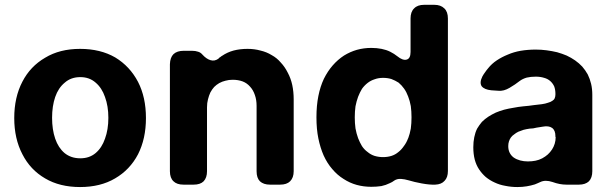

<svg xmlns="http://www.w3.org/2000/svg" viewBox="-20 -753 2491 783"><path d="M306.6 9.8Q223.6 9.8 164.1 -25.4Q103.5 -60.5 71.3 -124Q38.1 -187.5 38.1 -271.5Q38.1 -356.4 71.3 -419.9Q103.5 -482.4 164.1 -517.6Q223.6 -553.7 306.6 -553.7Q389.6 -553.7 450.2 -518.6Q509.8 -482.4 543 -418.9Q575.2 -356.4 575.2 -271.5Q575.2 -187.5 543 -124Q509.8 -60.5 449.2 -25.4Q389.6 9.8 306.6 9.8ZM307.6 -107.4Q344.7 -107.4 370.1 -128.9Q395.5 -150.4 408.2 -187.5Q421.9 -224.6 421.9 -272.5Q421.9 -320.3 408.2 -357.4Q395.5 -394.5 370.1 -416Q344.7 -438.5 307.6 -438.5Q269.5 -438.5 244.1 -416Q217.8 -394.5 205.1 -357.4Q192.4 -320.3 192.4 -272.5Q192.4 -224.6 205.1 -187.5Q217.8 -150.4 243.2 -128.9Q269.5 -107.4 307.6 -107.4Z M885.7 -525.4Q907.2 -540 932.6 -546.9Q959 -553.7 989.3 -553.7Q1017.6 -553.7 1042 -546.9Q1067.4 -541 1087.9 -528.3Q1109.4 -516.6 1125 -498Q1141.6 -480.5 1153.3 -457Q1166 -433.6 1171.9 -406.2Q1177.7 -378.9 1177.7 -347.7Q1177.7 -250 1177.7 -54.7Q1177.7 -28.3 1163.1 -13.7Q1149.4 0 1122.1 0Q1108.4 0 1081.1 0Q1054.7 0 1040 -13.7Q1026.4 -27.3 1026.4 -54.7Q1026.4 -143.6 1026.4 -321.3Q1026.4 -345.7 1019.5 -365.2Q1012.7 -385.7 1000 -399.4Q987.3 -414.1 969.7 -420.9Q951.2 -427.7 928.7 -427.7Q913.1 -427.7 899.4 -423.8Q886.7 -420.9 874 -414.1Q862.3 -407.2 853.5 -398.4Q844.7 -388.7 837.9 -376Q832 -363.3 828.1 -347.7Q824.2 -333 824.2 -315.4Q824.2 -228.5 824.2 -54.7Q824.2 -28.3 810.5 -13.7Q796.9 0 769.5 0Q755.9 0 728.5 0Q701.2 0 687.5 -13.7Q672.9 -27.3 672.9 -54.7Q672.9 -200.2 672.9 -491.2Q673.8 -518.6 687.5 -532.2Q702.1 -545.9 729.5 -545.9Q740.2 -545.9 762.7 -545.9Q777.3 -545.9 788.1 -542Q797.9 -539.1 804.7 -531.2Q821.3 -512.7 837.9 -507.8Q855.5 -502 872.1 -514.6Q872.1 -515.6 872.1 -515.6Q875 -518.6 878.9 -520.5Q881.8 -523.4 885.7 -525.4Z M1751 -733.4Q1751 -733.4 1751 -733.4Q1777.3 -733.4 1792 -718.8Q1806.6 -705.1 1806.6 -677.7Q1806.6 -470.7 1806.6 -55.7Q1806.6 -29.3 1793 -15.6Q1780.3 -1 1754.9 0Q1732.4 1 1700.2 -4.9Q1668.9 -10.7 1646.5 -17.6Q1629.9 -22.5 1615.2 -23.4Q1599.6 -24.4 1587.9 -16.6Q1584 -13.7 1579.1 -10.7Q1574.2 -7.8 1569.3 -5.9Q1553.7 2 1535.2 5.9Q1515.6 8.8 1494.1 8.8Q1462.9 8.8 1434.6 1Q1406.2 -6.8 1380.9 -23.4Q1355.5 -39.1 1335 -63.5Q1314.5 -86.9 1299.8 -119.1Q1286.1 -150.4 1278.3 -188.5Q1270.5 -226.6 1270.5 -274.4Q1270.5 -322.3 1278.3 -361.3Q1286.1 -400.4 1300.8 -431.6Q1316.4 -462.9 1336.9 -486.3Q1357.4 -509.8 1382.8 -526.4Q1408.2 -542 1435.5 -549.8Q1463.9 -557.6 1494.1 -557.6Q1516.6 -557.6 1536.1 -553.7Q1555.7 -549.8 1571.3 -542Q1579.1 -538.1 1586.9 -533.2Q1593.8 -528.3 1600.6 -523.4Q1622.1 -505.9 1637.7 -509.8Q1654.3 -513.7 1654.3 -541Q1654.3 -586.9 1654.3 -677.7Q1654.3 -705.1 1668.9 -718.8Q1682.6 -733.4 1710 -733.4Q1720.7 -733.4 1730.5 -733.4Q1741.2 -733.4 1751 -733.4ZM1644.5 -189.5Q1644.5 -189.5 1644.5 -188.5Q1651.4 -207 1655.3 -228.5Q1658.2 -250 1658.2 -274.4Q1658.2 -298.8 1655.3 -320.3Q1651.4 -341.8 1644.5 -359.4Q1637.7 -377.9 1627.9 -391.6Q1618.2 -405.3 1605.5 -416Q1591.8 -424.8 1576.2 -430.7Q1560.5 -435.5 1542 -435.5Q1523.4 -435.5 1507.8 -429.7Q1492.2 -424.8 1479.5 -415Q1465.8 -404.3 1456.1 -390.6Q1447.3 -376 1440.4 -358.4Q1433.6 -339.8 1429.7 -319.3Q1426.8 -297.9 1426.8 -274.4Q1426.8 -251 1429.7 -229.5Q1433.6 -208 1440.4 -189.5Q1447.3 -171.9 1456.1 -157.2Q1465.8 -142.6 1479.5 -132.8Q1492.2 -122.1 1507.8 -117.2Q1524.4 -112.3 1542 -112.3Q1560.5 -112.3 1576.2 -117.2Q1591.8 -122.1 1604.5 -132.8Q1617.2 -142.6 1627 -157.2Q1637.7 -170.9 1644.5 -189.5Z M2377 -449.2Q2377 -449.2 2377 -449.2Q2385.7 -431.6 2390.6 -411.1Q2395.5 -390.6 2395.5 -366.2Q2395.5 -262.7 2395.5 -54.7Q2395.5 -28.3 2381.8 -13.7Q2367.2 0 2340.8 0Q2330.1 0 2307.6 0Q2302.7 0 2298.8 0Q2294.9 0 2290 0Q2262.7 0 2233.4 -10.7Q2204.1 -20.5 2183.6 -10.7Q2177.7 -7.8 2172.9 -5.9Q2167 -2.9 2161.1 -1Q2145.5 3.9 2127.9 6.8Q2110.4 9.8 2089.8 9.8Q2064.5 9.8 2041 4.9Q2017.6 1 1997.1 -8.8Q1977.5 -17.6 1960.9 -31.2Q1945.3 -44.9 1933.6 -62.5Q1921.9 -80.1 1916 -102.5Q1910.2 -125 1910.2 -152.3Q1910.2 -174.8 1914.1 -193.4Q1918 -212.9 1925.8 -228.5Q1934.6 -243.2 1945.3 -255.9Q1957 -267.6 1971.7 -277.3Q1985.4 -286.1 2002 -293.9Q2018.6 -300.8 2036.1 -305.7Q2054.7 -310.5 2074.2 -313.5Q2093.8 -317.4 2113.3 -319.3Q2137.7 -321.3 2156.2 -324.2Q2175.8 -326.2 2189.5 -328.1Q2204.1 -330.1 2214.8 -334Q2225.6 -336.9 2232.4 -341.8Q2239.3 -345.7 2242.2 -352.5Q2245.1 -359.4 2245.1 -368.2Q2245.1 -368.2 2245.1 -370.1Q2245.1 -386.7 2240.2 -400.4Q2234.4 -413.1 2224.6 -421.9Q2213.9 -431.6 2199.2 -435.5Q2183.6 -440.4 2165 -440.4Q2144.5 -440.4 2127.9 -436.5Q2111.3 -431.6 2099.6 -422.9Q2081.1 -408.2 2057.6 -394.5Q2034.2 -380.9 2013.7 -382.8Q2005.9 -382.8 1998 -383.8Q1991.2 -383.8 1983.4 -384.8Q1955.1 -387.7 1944.3 -401.4Q1934.6 -416 1947.3 -441.4Q1952.1 -450.2 1958 -458Q1963.9 -466.8 1970.7 -474.6Q1985.4 -493.2 2005.9 -506.8Q2026.4 -520.5 2050.8 -530.3Q2075.2 -541 2103.5 -545.9Q2132.8 -550.8 2165 -550.8Q2187.5 -550.8 2209 -547.9Q2231.4 -544.9 2252 -540Q2272.5 -534.2 2291 -526.4Q2309.6 -517.6 2325.2 -506.8Q2341.8 -495.1 2354.5 -481.4Q2367.2 -466.8 2377 -449.2ZM2246.1 -194.3Q2246.1 -194.3 2245.1 -194.3Q2245.1 -195.3 2245.1 -197.3Q2245.1 -221.7 2231.4 -231.4Q2217.8 -241.2 2192.4 -236.3Q2186.5 -235.4 2180.7 -234.4Q2174.8 -233.4 2168 -232.4Q2160.2 -230.5 2154.3 -229.5Q2147.5 -228.5 2140.6 -228.5Q2127 -226.6 2115.2 -223.6Q2104.5 -219.7 2093.8 -215.8Q2084 -210.9 2077.1 -205.1Q2069.3 -200.2 2063.5 -192.4Q2058.6 -185.5 2055.7 -176.8Q2052.7 -168 2052.7 -157.2Q2052.7 -141.6 2058.6 -129.9Q2064.5 -118.2 2075.2 -110.4Q2086.9 -102.5 2101.6 -98.6Q2116.2 -94.7 2132.8 -94.7Q2149.4 -94.7 2164.1 -97.7Q2178.7 -100.6 2191.4 -107.4Q2204.1 -114.3 2213.9 -123Q2223.6 -131.8 2231.4 -143.6Q2238.3 -154.3 2242.2 -167Q2246.1 -179.7 2246.1 -194.3Z"/></svg>

Font: DeepSea
Style: Bold
Weight: 700
Designer: Stem
Version: Version 3.019;git-0a5106e0b